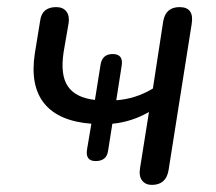

<svg xmlns="http://www.w3.org/2000/svg" viewBox="-20 -513 607 540"><path d="M407 7Q389 7 379.5 -5.5Q370 -18 374 -41L399 -198Q350 -170 296 -165L284 -89Q280 -60 249 -60Q219 -60 225 -94L237 -165Q145 -172 104.5 -222Q64 -272 78 -363L93 -455Q98 -493 138 -493Q157 -493 166.5 -481Q176 -469 173 -448L159 -367Q149 -302 171 -270Q193 -238 247 -232L263 -332Q268 -361 297 -361Q328 -361 322 -327L307 -231Q334 -233 359.5 -241Q385 -249 410 -264L439 -453Q446 -493 485 -493Q527 -493 519 -445L454 -34Q447 7 407 7Z"/></svg>

Font: Nunito
Style: Italic
Weight: 400
Italic angle: -9°
Designer: Vernon Adams
Foundry: Vernon Adams
Version: Version 3.601; ttfautohint (v1.8.2.53-6de2)